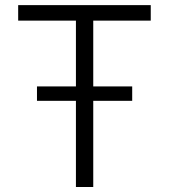

<svg xmlns="http://www.w3.org/2000/svg" viewBox="-20 -748 676 768"><path d="M52.7 -665.5V-727.5H583V-665.5H353V0H283.7V-665.5ZM127.9 -344.7V-402.3H508.8V-344.7Z"/></svg>

Font: Inter Light
Style: Regular
Weight: 300
Designer: Rasmus Andersson
Foundry: rsms
Version: Version 4.000;git-a52131595